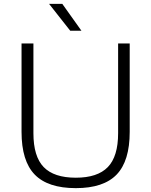

<svg xmlns="http://www.w3.org/2000/svg" viewBox="-20 -965 783 994"><path d="M372.5 9Q228 9 159.8 -61.2Q91.5 -131.5 91.5 -282.5V-740H153V-275.5Q153 -155 206.2 -100Q259.5 -45 372.5 -45Q485 -45 538.2 -100Q591.5 -155 591.5 -275.5V-740H651.5V-282.5Q651.5 -131.5 583.8 -61.2Q516 9 372.5 9ZM343.5 -806 234 -945H302.5L401.5 -806Z"/></svg>

Font: Encode Sans SmExp Lt
Style: Regular
Weight: 300
Width: 6
Designer: Multiple Designers
Foundry: Impallari Type
Version: Version 3.002; ttfautohint (v1.8.3) -l 8 -r 50 -G 200 -x 14 